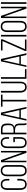

<svg xmlns="http://www.w3.org/2000/svg" viewBox="2238 -2984 752 5269"><g transform="rotate(-90 2614.5 -350.0)"><path d="M339 -529V-471H295V-532Q295 -592 269.5 -628Q244 -664 189 -664Q134 -664 108.5 -628Q83 -592 83 -532V-168Q83 -37 189 -37Q295 -37 295 -168V-251H339V-171Q339 -91 302 -42.5Q265 6 188 6Q111 6 74 -42.5Q37 -91 37 -171V-529Q37 -609 74 -657.5Q111 -706 188 -706Q265 -706 302 -657.5Q339 -609 339 -529Z M411 -171V-529Q411 -609 449.5 -657.5Q488 -706 564 -706Q642 -706 680.5 -658Q719 -610 719 -529V-171Q719 -90 680.5 -42Q642 6 564 6Q488 6 449.5 -42.5Q411 -91 411 -171ZM457 -532V-168Q457 -107 483 -71.5Q509 -36 564 -36Q620 -36 646.5 -71.5Q673 -107 673 -168V-532Q673 -593 646.5 -628.5Q620 -664 564 -664Q509 -664 483 -628.5Q457 -593 457 -532Z M837 -624V0H795V-700H855L1065 -109V-700H1107V0H1056Z M1485 -529V-477H1441V-532Q1441 -592 1415.5 -628Q1390 -664 1335 -664Q1280 -664 1254.5 -628Q1229 -592 1229 -532V-168Q1229 -37 1335 -37Q1441 -37 1441 -168V-319H1348V-361H1485V-171Q1485 -91 1448 -42.5Q1411 6 1334 6Q1257 6 1220 -42.5Q1183 -91 1183 -171V-529Q1183 -609 1220 -657.5Q1257 -706 1334 -706Q1411 -706 1448 -657.5Q1485 -609 1485 -529Z M1562 -700H1708Q1858 -700 1858 -542V-481Q1858 -359 1757 -336Q1858 -314 1858 -193V-84Q1858 -26 1875 0H1827Q1812 -26 1812 -84V-194Q1812 -260 1779 -286.5Q1746 -313 1681 -313H1608V0H1562ZM1608 -355H1682Q1748 -355 1780 -380Q1812 -405 1812 -472V-538Q1812 -658 1707 -658H1608Z M2233 -155H2015L1980 0H1938L2091 -701H2158L2314 0H2268ZM2123 -648 2022 -195H2226Z M2510 0H2464V-658H2322V-700H2653V-658H2510Z M2754 -700V-169Q2754 -36 2859 -36Q2964 -36 2964 -169V-700H3007V-171Q3007 -91 2970.5 -42.5Q2934 6 2858 6Q2782 6 2745 -42.5Q2708 -91 2708 -171V-700Z M3352 0H3086V-700H3132V-42H3352Z M3706 -155H3488L3453 0H3411L3564 -701H3631L3787 0H3741ZM3596 -648 3495 -195H3699Z M4166 -42V0H3851V-42L4122 -658H3864V-700H4170V-657L3899 -42Z M4245 -700H4291V0H4245Z M4368 -171V-529Q4368 -609 4406.5 -657.5Q4445 -706 4521 -706Q4599 -706 4637.5 -658Q4676 -610 4676 -529V-171Q4676 -90 4637.5 -42Q4599 6 4521 6Q4445 6 4406.5 -42.5Q4368 -91 4368 -171ZM4414 -532V-168Q4414 -107 4440 -71.5Q4466 -36 4521 -36Q4577 -36 4603.5 -71.5Q4630 -107 4630 -168V-532Q4630 -593 4603.5 -628.5Q4577 -664 4521 -664Q4466 -664 4440 -628.5Q4414 -593 4414 -532Z M4794 -624V0H4752V-700H4812L5022 -109V-700H5064V0H5013Z M5143 -700H5189V0H5143Z"/></g></svg>

Font: TypoPRO Bebas Neue
Style: Regular
Weight: 400
Designer: Ryoichi Tsunekawa
Foundry: Ryoichi Tsunekawa
Version: Version 001.003